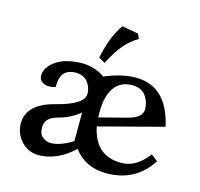

<svg xmlns="http://www.w3.org/2000/svg" viewBox="-104 -821 982 944"><g transform="rotate(15 386.5 -349.5)"><path d="M213.4 -63Q261.2 -63.5 323.7 -102.5V-248Q278.8 -210 215.6 -193.4Q152.3 -176.8 152.3 -128.9Q152.3 -92.8 171.4 -77.9Q190.4 -63 213.4 -63ZM406.2 -245.1 550.8 -282.7Q619.1 -300.8 619.1 -344.7Q617.7 -384.3 595.7 -413.1Q573.7 -441.9 525.4 -441.9Q466.8 -440.4 436.5 -396.7Q406.2 -353 406.2 -276.9ZM515.1 9.8Q408.7 9.8 348.6 -69.3Q264.2 9.8 170.4 9.8Q118.7 9.8 82.5 -28.3Q46.4 -66.4 46.4 -120.1Q47.9 -218.8 186.8 -253.9Q325.7 -289.1 325.7 -343.8Q325.7 -375 305.7 -401.9Q285.6 -428.7 242.7 -429.7Q204.6 -428.7 185.1 -407.7Q165.5 -386.7 165.5 -335Q147.5 -330.1 132.3 -330.1Q110.8 -330.1 96.4 -341.3Q82 -352.5 82 -372.1Q82 -412.6 128.2 -446.3Q174.3 -480 258.8 -482.4Q327.6 -481.9 378.4 -445.8Q465.3 -482.4 535.2 -482.4Q695.3 -482.4 738.3 -286.6L411.1 -200.7Q439.9 -58.6 572.3 -58.6Q649.9 -58.6 708 -138.2L741.7 -111.8Q664.1 9.8 515.1 9.8ZM367.7 -512.2 335.4 -530.8Q357.4 -640.6 405.3 -709L488.8 -694.3L500 -669.4Q422.9 -627.4 367.7 -512.2Z"/></g></svg>

Font: Kelvinch
Style: Bold
Weight: 700
Designer: Paul James Miller
Foundry: High-Logic / Made with FontCreator
Version: Version 3.501;March 28, 2021;FontCreator 13.0.0.2683 64-bit